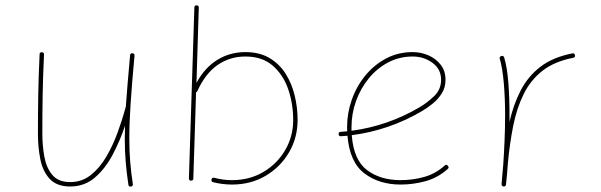

<svg xmlns="http://www.w3.org/2000/svg" viewBox="-20 -693 2259 722"><path d="M485.8 -483.4Q476.1 -378.9 471.2 -304.7Q466.3 -230.5 466.3 -172.4Q466.3 -124 469.7 -83.3Q473.1 -42.5 479.5 -1Q481 6.3 473.1 8.3Q463.9 10.3 462.9 2Q456.5 -40 452.9 -81.8Q449.2 -123.5 449.2 -172.4Q449.2 -195.3 450.2 -220.2Q431.6 -164.6 404.1 -112.1Q376.5 -59.6 337.2 -25.6Q297.9 8.3 244.1 8.3Q193.4 8.3 167 -20.3Q140.6 -48.8 131.6 -94.5Q122.6 -140.1 122.6 -190.9Q122.6 -265.1 123.8 -336.4Q125 -407.7 128.9 -488.8Q128.9 -496.6 137.2 -496.6Q145.5 -496.6 145.5 -487.8Q141.6 -406.7 140.4 -335.9Q139.2 -265.1 139.2 -190.9Q139.2 -146 146.7 -104Q154.3 -62 176.8 -35.2Q199.2 -8.3 244.1 -8.3Q288.1 -8.3 321.5 -34.9Q355 -61.5 379.9 -104Q404.8 -146.5 422.6 -195.6Q440.4 -244.6 452.6 -289.6L453.1 -291Q456.1 -332 460 -380.1Q463.9 -428.2 469.2 -485.4Q470.2 -493.7 478.5 -492.7Q486.3 -491.7 485.8 -483.4Z M719.7 -672.9Q727.5 -672.9 727.5 -664.1L718.8 -381.3Q750 -439 797.4 -468Q844.7 -497.1 902.8 -497.1Q955.6 -497.1 992.9 -475.1Q1030.3 -453.1 1053.7 -416.3Q1077.1 -379.4 1088.1 -334Q1099.1 -288.6 1099.1 -241.7Q1099.1 -175.3 1066.9 -120.1Q1034.7 -64.9 979 -32Q923.3 1 852.5 1Q816.4 1 781.7 -7.8Q773.4 -9.8 775.4 -18.1Q777.3 -26.4 786.1 -24.4Q818.4 -15.6 852.5 -15.6Q918.5 -15.6 970.5 -46.4Q1022.5 -77.1 1052.5 -128.7Q1082.5 -180.2 1082.5 -241.7Q1082.5 -303.2 1063.7 -357.7Q1044.9 -412.1 1005.4 -446.3Q965.8 -480.5 902.8 -480.5Q844.2 -480.5 798.1 -448.5Q752 -416.5 722.2 -350.6Q720.7 -347.2 717.3 -346.2L707 -21.5Q707 -13.7 698.2 -13.7Q690.4 -13.7 690.4 -22.5L710.9 -665Q710.9 -672.9 719.7 -672.9Z M1663.6 -57.6Q1626.5 -24.4 1580.3 -11.7Q1534.2 1 1486.3 1Q1405.8 1 1350.3 -41Q1294.9 -83 1286.6 -182.6Q1274.4 -181.6 1262.2 -180.7Q1254.4 -179.7 1253.4 -188.5Q1252.4 -196.3 1261.2 -197.3Q1273.4 -198.2 1285.6 -199.2Q1285.2 -207 1285.2 -214.8Q1285.2 -268.1 1303 -318.4Q1320.8 -368.7 1353.8 -408.9Q1386.7 -449.2 1431.9 -473.1Q1477.1 -497.1 1531.7 -497.1Q1563 -497.1 1591.1 -484.9Q1619.1 -472.7 1637.2 -449.5Q1655.3 -426.3 1655.3 -393.1Q1655.3 -363.3 1640.9 -341.1Q1626.5 -318.8 1606.2 -302.7Q1585.9 -286.6 1567.9 -275.9Q1444.8 -203.1 1302.7 -184.6Q1310.1 -90.8 1360.4 -53.2Q1410.6 -15.6 1486.3 -15.6Q1532.7 -15.6 1575.7 -27.8Q1618.7 -40 1651.9 -70.3Q1658.7 -76.2 1664.1 -69.8Q1669.9 -63 1663.6 -57.6ZM1531.7 -480.5Q1481.9 -480.5 1439.7 -458.3Q1397.5 -436 1366.7 -398.2Q1335.9 -360.4 1318.8 -313Q1301.8 -265.6 1301.8 -214.8Q1301.8 -208 1301.8 -201.2Q1439.9 -219.7 1559.1 -290.5Q1586.4 -306.6 1612.5 -331.5Q1638.7 -356.4 1638.7 -393.1Q1638.7 -433.1 1606.2 -456.8Q1573.7 -480.5 1531.7 -480.5Z M1873.5 8.3 1871.6 7.8Q1871.6 7.8 1871.1 7.8Q1871.1 7.3 1870.6 7.3Q1865.7 5.4 1866.2 -0.5Q1866.2 0 1866.2 -0.2Q1866.2 -0.5 1866.2 -1V-2.4Q1867.7 -21.5 1869.4 -39.8Q1871.1 -58.1 1872.6 -76.2Q1875.5 -118.7 1877.4 -166Q1879.4 -213.4 1879.4 -259.8Q1879.4 -323.7 1874.5 -380.4Q1869.6 -437 1859.4 -471.7Q1856.9 -479.5 1865.2 -482.4Q1873 -484.9 1876 -476.6Q1887.2 -439.5 1891.6 -381.8Q1896 -324.2 1896 -259.8Q1896 -247.6 1896 -234.9Q1910.6 -299.8 1938 -352.8Q1965.3 -405.8 2012.2 -441.9Q2059.1 -478 2132.3 -492.2Q2140.1 -494.1 2142.1 -485.4Q2144 -477.5 2135.3 -475.6Q2064.5 -461.9 2019.5 -426.5Q1974.6 -391.1 1948.7 -338.1Q1922.9 -285.2 1909.7 -218.8Q1896.5 -152.3 1889.6 -76.7Q1886.7 -35.2 1882.8 1L1882.3 2.9Q1882.3 2.9 1882.3 3.4Q1882.3 3.4 1881.8 3.9Q1879.4 8.8 1874 8.3Q1874 8.3 1873.5 8.3Z"/></svg>

Font: Mikhak Thin
Style: Regular
Weight: 100
Designer: Amin Abedi
Version: Version 3.3